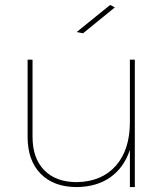

<svg xmlns="http://www.w3.org/2000/svg" viewBox="-20 -759 677 779"><path d="M527 -517V0H507V-151Q483 -79 428 -40Q373 -1 292 0Q198 0 145 -54Q92 -108 92 -204V-517H112V-204Q112 -117 159.5 -68.5Q207 -20 292 -20Q393 -22 450 -86.5Q507 -151 507 -264V-517ZM446 -729 317 -624 291 -629 427 -739Z"/></svg>

Font: Montserrat-Arabic Thin
Style: Regular
Weight: 250
Designer: Mohamed Gaber
Foundry: Kief Type Foundry
Version: Version 5.008